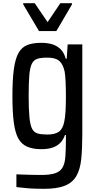

<svg xmlns="http://www.w3.org/2000/svg" viewBox="-20 -877 613 1206"><path d="M256 309Q227 309 197 308Q167 307 139.5 304Q112 301 83 298V218Q101 219 121.5 219.5Q142 220 169.5 221Q197 222 237 222Q292 222 324 212Q356 202 371.5 177.5Q387 153 390.5 108Q394 63 394 -5V-29H388Q377 3 356.5 22.5Q336 42 307.5 51Q279 60 239 60Q186 60 150 44Q114 28 94.5 -8Q75 -44 66.5 -109Q58 -174 58 -273Q58 -376 67 -442Q76 -508 96 -544Q116 -580 151 -594Q186 -608 239 -608Q276 -608 306 -599.5Q336 -591 359 -569.5Q382 -548 393 -508H399L405 -598H497V-38Q497 54 490.5 120Q484 186 460 228Q436 270 387.5 289.5Q339 309 256 309ZM278 -32Q324 -32 349 -49Q374 -66 383 -110Q389 -136 391.5 -176Q394 -216 394 -273Q394 -321 392 -363.5Q390 -406 386 -428Q375 -476 351 -495.5Q327 -515 278 -515Q239 -515 215.5 -508Q192 -501 180 -476.5Q168 -452 164 -403Q160 -354 160 -273Q160 -189 165 -139.5Q170 -90 182 -67.5Q194 -45 217 -38.5Q240 -32 278 -32ZM225 -682 126 -849V-857H198L279 -738L359 -857H432V-849L334 -682Z"/></svg>

Font: Farlight84_Sys_V01
Style: Regular
Weight: 400
Designer: Ryoko NISHIZUKA  (kana, bopomofo & ideographs); Paul D. Hunt (Latin, Greek & Cyrillic); Sandoll Communications , Soo-you
Foundry: Adobe
Version: Version 2.004;October 29, 2024;FontCreator 14.0.0.2814 64-bi